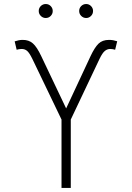

<svg xmlns="http://www.w3.org/2000/svg" viewBox="-20 -931 653 951"><path d="M284.7 0V-338.9L140.1 -639.6Q125.5 -669.4 114.3 -679Q103 -688.5 86.9 -688.5Q80.6 -688.5 74 -687.3Q67.4 -686 62.5 -684.6L52.7 -726.1Q63.5 -729.5 72.5 -731.4Q81.5 -733.4 91.8 -733.4Q122.6 -733.9 142.8 -716.1Q163.1 -698.2 184.6 -652.3L307.6 -394L428.7 -653.3Q448.7 -695.8 467.8 -714.6Q486.8 -733.4 520 -733.4Q531.2 -733.4 540.5 -731.7Q549.8 -730 560.5 -726.6L550.3 -684.6Q545.4 -686 539.1 -687.3Q532.7 -688.5 526.9 -688.5Q511.2 -688.5 499.3 -678.7Q487.3 -668.9 473.1 -639.6L330.6 -338.9V0ZM406.7 -841.8Q392.6 -841.8 382.3 -852.1Q372.1 -862.3 372.1 -876.5Q372.1 -891.1 382.3 -901.1Q392.6 -911.1 406.7 -911.1Q420.9 -911.1 430.9 -900.9Q440.9 -890.6 440.9 -876.5Q440.9 -862.3 430.9 -852.1Q420.9 -841.8 406.7 -841.8ZM206.5 -841.8Q192.4 -841.8 182.1 -852.1Q171.9 -862.3 171.9 -876.5Q171.9 -891.1 182.1 -901.1Q192.4 -911.1 206.5 -911.1Q221.2 -911.1 231.2 -900.9Q241.2 -890.6 241.2 -876.5Q241.2 -862.3 231.2 -852.1Q221.2 -841.8 206.5 -841.8Z"/></svg>

Font: Inter 17pt ExtraLight
Style: Regular
Weight: 250
Version: Version 4.001;git-66647c0bb